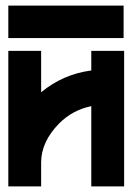

<svg xmlns="http://www.w3.org/2000/svg" viewBox="-20 -668 475 688"><path d="M9.8 -531.7V-647.9H422.9V-531.7ZM307.1 -485.8H424.8V0H307.1V-287.6Q240.2 -273.9 192.4 -226.1Q127.4 -160.2 127.4 -85.9V0H9.8V-485.8H127.4V-337.4Q206.1 -402.3 307.1 -415.5Z"/></svg>

Font: Sangha Kali
Style: Regular
Weight: 400
Designer: Seslavinskaya Anna
Foundry: Popkern
Version: Version 2.000;PS 002.000;hotconv 1.0.88;makeotf.lib2.5.64775